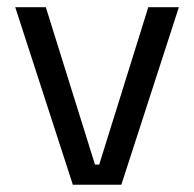

<svg xmlns="http://www.w3.org/2000/svg" viewBox="-20 -508 534 528"><path d="M241.2 -55.4H252.8L387.8 -488.2H471.9L313.7 0H180.3L21.9 -488.2H106Z"/></svg>

Font: Anek Kannada Medium
Style: Regular
Weight: 500
Designer: Vaishnavi Murthy, Maithili Shingre (Kannada) & Yesha Goshar (Latin)
Foundry: Ek Type
Version: Version 1.003